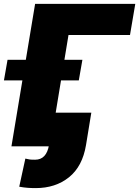

<svg xmlns="http://www.w3.org/2000/svg" viewBox="-57 -747 710 980"><path d="M633.5 -727.3 606.5 -568.2H292.6L198.9 0H1.4L122.2 -727.3ZM-36.9 -336.6 -18.5 -441.8H363.6L345.2 -336.6ZM220.2 -171.9H409.1L382.1 -7.1Q364 102.6 295.1 157.8Q226.2 213.1 125 213.1Q102.6 213.1 83.6 211.6Q64.6 210.2 41.2 206L72.4 62.5Q85.2 65.7 93.6 66.9Q101.9 68.2 122.2 68.2Q180.4 68.2 193.2 -7.1Z"/></svg>

Font: Inter UI Black
Style: Italic
Weight: 900
Italic angle: -9.39999°
Designer: Rasmus Andersson
Foundry: rsms
Version: 3.2;8d6f07862